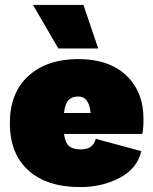

<svg xmlns="http://www.w3.org/2000/svg" viewBox="-20 -750 620 780"><path d="M379 -553H217L114 -730H319ZM563 -266Q563 -228 558 -206H240Q245 -169 261 -156Q277 -143 309 -143Q358 -143 369 -186L554 -136Q538 -66 467 -28Q396 10 306 10Q170 10 95 -58Q20 -126 20 -250Q20 -373 95.5 -441.5Q171 -510 297 -510Q423 -510 493 -443.5Q563 -377 563 -266ZM298 -358Q272 -358 258 -343Q244 -328 240 -291H348Q342 -358 298 -358Z"/></svg>

Font: Elaine Sans Black
Style: Regular
Weight: 900
Designer: Wei Huang
Foundry: Wei Huang
Version: Version 2.001;December 24, 2019;FontCreator 12.0.0.2547 64-b